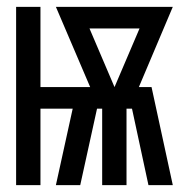

<svg xmlns="http://www.w3.org/2000/svg" viewBox="-20 -540 540 560"><path d="M27 0V-520H98V-286H243L143 -520H484L385 -286H422L484 0H413L365 -223H349V0H278V-223H263L214 0H143L192 -223H98V0ZM314 -286 387 -457H241Z"/></svg>

Font: Iosevka Term Curly Medium
Style: Regular
Weight: 500
Designer: Belleve Invis
Foundry: Belleve Invis
Version: Version 32.3.0